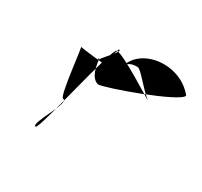

<svg xmlns="http://www.w3.org/2000/svg" viewBox="-94 -636 684 649"><g transform="rotate(30 248.0 -311.0)"><path d="M105 -422C108 -440 126 -239 141 -239C170 -239 84 -111 108 -111C122 -111 199 -470 217 -470C240 -474 396 -373 391 -378C353 -409 319 -458 305 -458C291 -458 265 -457 259 -428C277 -522 428 -542 496 -456C491 -428 245 -340 219 -340C171 -352 184 -456 174 -404C177 -422 241 -478 221 -478L198 -410C192 -410 105 -420 105 -422Z"/></g></svg>

Font: Recovery
Style: Obl
Weight: 400
Version: Version 0.27